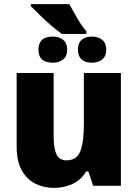

<svg xmlns="http://www.w3.org/2000/svg" viewBox="-20 -904 670 934"><path d="M568 -549V0H433L410 -70H399Q374 -28 332.5 -9Q291 10 243 10Q192 10 151 -11Q110 -32 85.5 -76Q61 -120 61 -191V-549H241V-238Q241 -182 255 -153Q269 -124 303 -124Q354 -124 371 -169Q388 -214 388 -299V-549ZM317 -884Q336 -850 356 -815Q376 -780 400 -752V-739H281Q258 -755 230 -779Q202 -803 176 -828.5Q150 -854 130 -874V-884ZM237 -726Q268 -726 287.5 -710Q307 -694 307 -662Q307 -631 287.5 -615Q268 -599 237 -599Q167 -599 167 -662Q167 -726 237 -726ZM427 -726Q458 -726 477.5 -710Q497 -694 497 -662Q497 -631 477.5 -615Q458 -599 427 -599Q395 -599 377 -615Q359 -631 359 -662Q359 -694 377 -710Q395 -726 427 -726Z"/></svg>

Font: Noto Sans Disp ExtBd
Style: Regular
Weight: 800
Designer: Monotype Design Team
Foundry: Monotype Imaging Inc.
Version: Version 2.000;GOOG;noto-source:20170915:90ef993387c0; ttfaut